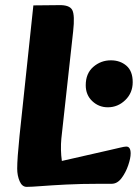

<svg xmlns="http://www.w3.org/2000/svg" viewBox="-20 -716 542 748"><path d="M84 12Q66 12 56.5 -10Q47 -32 47 -59Q47 -98 56 -186L110 -695L210 -696Q251 -697 261.5 -677Q272 -657 265 -594L219 -176Q217 -155 217.5 -132.5Q218 -110 221 -89L410 -132Q428 -136 446.5 -140.5Q465 -145 472 -145Q489 -145 489 -118Q489 -100 479.5 -72Q470 -44 453.5 -22Q437 0 415 0H370Q295 0 237 3Q179 6 140.5 9Q102 12 84 12ZM400 -298Q365 -298 339.5 -322Q314 -346 314 -384Q314 -430 343.5 -455.5Q373 -481 412 -481Q448 -481 472.5 -460Q497 -439 497 -396Q497 -354 468 -326Q439 -298 400 -298Z"/></svg>

Font: Alkatra
Style: Bold
Weight: 700
Designer: Suman Bhandary
Version: Version 1.100;gftools[0.9.22]